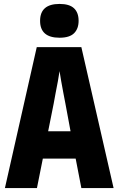

<svg xmlns="http://www.w3.org/2000/svg" viewBox="-20 -957 603 977"><path d="M5 0 167 -717H394L558 0H394L365 -150H198L168 0ZM253 -429 225 -289H339L313 -429Q308 -453 302.5 -483.5Q297 -514 291.5 -543.5Q286 -573 283 -595Q280 -573 274.5 -543.5Q269 -514 263 -483.5Q257 -453 253 -429ZM283 -765Q184 -765 184 -851Q184 -937 283 -937Q333 -937 356.5 -915Q380 -893 380 -851Q380 -811 357 -788Q334 -765 283 -765Z"/></svg>

Font: Noto Sans Mono SemiCondensed Black
Style: Regular
Weight: 900
Width: 4
Designer: Monotype Design Team
Foundry: Monotype Imaging Inc.
Version: Version 2.014; ttfautohint (v1.8.4.7-5d5b)